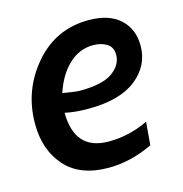

<svg xmlns="http://www.w3.org/2000/svg" viewBox="-83 -579 635 666"><g transform="rotate(-15 234.5 -246.5)"><path d="M444 -371Q444 -299 385 -252.5Q326 -206 213 -206Q164 -206 129 -214Q130 -78 252 -78Q326 -78 394 -111L387 -28Q307 10 228 10Q126 10 73 -49.5Q20 -109 20 -203Q20 -323 97 -413Q174 -503 292 -503Q365 -503 404.5 -467Q444 -431 444 -371ZM285 -415Q235 -415 197 -379Q159 -343 139 -282Q187 -274 200 -274Q282 -274 318 -300Q354 -326 354 -362Q354 -390 333.5 -402.5Q313 -415 285 -415Z"/></g></svg>

Font: Cabin
Style: Medium Italic
Weight: 500
Designer: Pablo Impallari
Foundry: Pablo Impallari. www.impallari.com Igino Marini. www.ikern.com
Version: Version 1.005